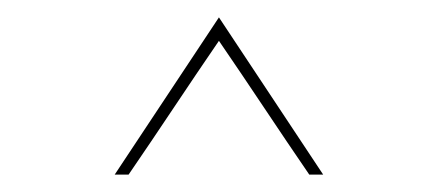

<svg xmlns="http://www.w3.org/2000/svg" viewBox="-20 -680 510 221"><path d="M128 -479H112Q142 -524 172 -569.5Q202 -615 232 -660Q262 -615 292 -569.5Q322 -524 352 -479H336Q310 -517 284 -556Q258 -595 232 -633Q206 -595 180 -556Q154 -517 128 -479Z"/></svg>

Font: Josefin Slab Thin
Style: Regular
Weight: 100
Designer: Santiago Orozco
Foundry: Typemade
Version: Version 2.000